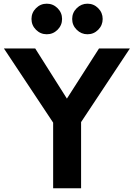

<svg xmlns="http://www.w3.org/2000/svg" viewBox="-20 -1010 718 1030"><path d="M288.8 -850.3Q264.6 -826.2 231 -826.2Q197.3 -826.2 173.1 -850.3Q148.9 -874.5 148.9 -908.2Q148.9 -941.9 173.1 -966.1Q197.3 -990.2 231 -990.2Q264.6 -990.2 288.8 -966.1Q313 -941.9 313 -908.2Q313 -874.5 288.8 -850.3ZM449.2 -826.2Q416 -826.2 391.6 -850.3Q367.2 -874.5 367.2 -908.2Q367.2 -941.9 391.6 -966.1Q416 -990.2 449.2 -990.2Q482.9 -990.2 506.8 -966.1Q530.8 -941.9 530.8 -908.2Q530.8 -874.5 506.8 -850.3Q482.9 -826.2 449.2 -826.2ZM415 -355V0H265.1V-352.1L1 -750H168.9L338.9 -481L511.2 -750H676.8Z"/></svg>

Font: Oakes Grotesk Bold
Style: Regular
Weight: 700
Designer: Samuel Oakes
Foundry: Samuel Oakes
Version: Version 1.000;PS 001.000;hotconv 1.0.88;makeotf.lib2.5.64775